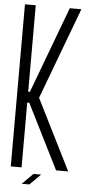

<svg xmlns="http://www.w3.org/2000/svg" viewBox="-64 -922 486 1056"><g transform="rotate(5 179.0 -394.5)"><path d="M346.7 7.8H279.8L100.6 -350.1H89.4V7.8H29.8V-887.2H89.4V-409.7H98.6L277.3 -887.2H341.3L151.9 -381.8ZM140.1 97.7H98.1L157.7 38.1H200.2Z"/></g></svg>

Font: Ignotum
Style: Regular
Weight: 400
Designer: GGBot
Version: 0.10